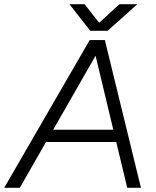

<svg xmlns="http://www.w3.org/2000/svg" viewBox="-52 -890 740 910"><path d="M-32 0 373 -700H445L616 0H551L499 -217H166L42 0ZM200 -275H485L401 -626ZM376 -744 277 -870H349L418 -782L514 -870H599L458 -744Z"/></svg>

Font: Figtree Light
Style: Italic
Weight: 300
Italic angle: -9.5°
Foundry: Erik Kennedy
Version: Version 2.001; ttfautohint (v1.8.4.7-5d5b);gftools[0.9.27]